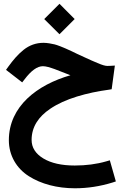

<svg xmlns="http://www.w3.org/2000/svg" viewBox="-20 -699 671 1026"><path d="M216.3 -597.2 297.9 -516.1 378.9 -597.2 297.9 -678.7ZM356.4 -296.9C179.7 -246.1 27.3 -131.3 27.3 50.3C27.3 132.3 68.8 201.2 134.3 242.7C199.7 284.2 285.2 307.1 380.4 307.1C447.8 307.1 514.6 296.9 581.1 276.4L599.1 270.5L566.9 157.7L548.3 163.1C496.1 178.2 439.9 185.5 379.4 185.5C309.6 185.5 253.4 172.9 211.9 147.9C169.9 122.6 148.9 89.4 148.9 48.8C148.9 -22 187 -76.2 247.6 -117.2C288.6 -145 335 -165.5 391.1 -183.1C447.3 -200.2 501 -211.4 562 -219.7L576.7 -222.2L593.8 -348.6L570.3 -347.2C564.9 -346.7 559.1 -346.7 553.7 -346.7C543.5 -346.7 527.8 -350.6 501 -362.3C487.3 -367.7 476.6 -372.6 468.8 -376C460.4 -379.4 447.3 -385.7 428.2 -394.5C409.2 -403.3 397 -408.7 392.1 -411.1C390.1 -412.1 380.4 -417 362.8 -425.3C344.7 -433.6 334 -438.5 330.6 -439.9C326.7 -441.4 317.4 -445.3 303.2 -451.2C289.1 -456.5 278.3 -460.4 271.5 -461.9C257.3 -465.3 231.9 -470.2 212.4 -470.2C172.9 -470.2 137.2 -457.5 106 -432.6C74.7 -407.2 51.8 -380.4 22.9 -340.8L12.2 -325.7L98.6 -258.8L110.8 -274.4C146.5 -321.8 179.2 -345.2 209 -345.2C216.8 -345.2 226.6 -343.8 237.8 -340.8C249 -337.4 260.7 -334 272.5 -329.6C284.2 -325.2 304.7 -316.9 334 -305.7C341.8 -302.2 349.1 -299.3 356.4 -296.9Z"/></svg>

Font: Samim
Style: Bold
Weight: 700
Foundry: DejaVu fonts team - Redesigned by Saber Rastikerdar
Version: Version 4.0.5